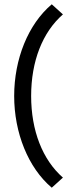

<svg xmlns="http://www.w3.org/2000/svg" viewBox="-20 -758 343 894"><path d="M221 116 273 69C178 -14 125 -150 125 -311C125 -473 178 -608 273 -691L221 -738C111 -645 46 -483 46 -311C46 -140 111 23 221 116Z"/></svg>

Font: Outfit
Style: Regular
Weight: 400
Designer: Rodrigo Fuenzalida
Foundry: fragTYPE
Version: Version 1.100;gftools[0.9.27]